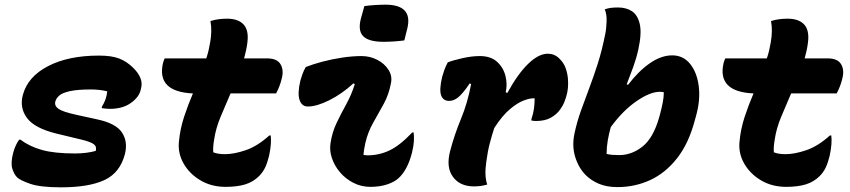

<svg xmlns="http://www.w3.org/2000/svg" viewBox="-20 -790 3640 822"><path d="M403 -552Q459 -552 491.5 -539Q524 -526 551 -499Q593 -457 585 -417L582 -404Q575 -374 540 -349Q505 -324 451 -324Q434 -324 416 -327V-333Q436 -364 439 -399Q423 -403 405.5 -405Q388 -407 370 -407Q313 -407 280.5 -400Q248 -393 234.5 -381.5Q221 -370 217 -356Q212 -337 230.5 -324Q249 -311 309 -298L396 -279Q476 -262 502 -223Q528 -184 515 -131Q494 -50 427 -19Q360 12 241 12Q153 12 109.5 -3Q66 -18 53 -31Q40 -44 32.5 -68.5Q25 -93 37 -138Q42 -155 48 -168Q54 -181 62 -192H68Q106 -163 159.5 -148Q213 -133 301 -133Q351 -133 390 -144Q395 -163 381 -173Q367 -183 330 -192L222 -218Q128 -241 95.5 -285Q63 -329 78 -384Q99 -462 186 -507Q273 -552 403 -552Z M685 -540H863Q869 -557 873 -574.5Q877 -592 880 -610Q884 -633 884.5 -655.5Q885 -678 881 -700Q901 -706 918 -708Q935 -710 952 -710Q1000 -710 1023 -685Q1046 -660 1039 -607Q1035 -575 1025 -540H1124Q1166 -540 1181 -515Q1196 -490 1186 -453Q1182 -436 1176 -420.5Q1170 -405 1162 -390H967Q945 -339 924.5 -290Q904 -241 897 -194Q891 -160 893 -138Q903 -134 915 -132Q927 -130 944 -130Q982 -130 1032 -147Q1082 -164 1133 -210H1139Q1141 -194 1139.5 -172.5Q1138 -151 1132 -123Q1125 -94 1115.5 -73.5Q1106 -53 1089 -36Q1064 -11 1029.5 -0.5Q995 10 946 10Q885 10 838 -18Q791 -46 766 -90Q741 -134 746 -183Q751 -238 768 -289.5Q785 -341 806 -390Q649 -397 678 -521Q681 -531 685 -540Z M1289 -503Q1319 -515 1360.5 -526Q1402 -537 1446 -543.5Q1490 -550 1527 -550Q1564 -550 1595 -534Q1626 -518 1643 -491.5Q1660 -465 1654 -435Q1645 -386 1623 -345.5Q1601 -305 1578 -265Q1555 -225 1544 -177Q1541 -164 1539 -151Q1537 -138 1536 -127Q1541 -126 1545.5 -125.5Q1550 -125 1554 -125Q1603 -125 1647.5 -146Q1692 -167 1745 -223H1751Q1753 -207 1752 -186.5Q1751 -166 1744 -137Q1725 -62 1686 -27Q1669 -11 1637.5 -0.5Q1606 10 1566 10Q1527 10 1493.5 -7Q1460 -24 1436 -52Q1412 -80 1401 -113Q1390 -146 1395 -177Q1402 -224 1421.5 -264.5Q1441 -305 1463 -345Q1485 -385 1499 -430L1493 -433Q1444 -388 1390 -361Q1336 -334 1298 -334Q1272 -334 1262.5 -362Q1253 -390 1266 -445Q1270 -459 1275 -473Q1280 -487 1289 -503ZM1540 -764Q1562 -767 1586.5 -768.5Q1611 -770 1630 -770Q1748 -770 1724 -669L1711 -617Q1689 -614 1665.5 -612.5Q1642 -611 1622 -611Q1558 -611 1534.5 -635.5Q1511 -660 1526 -714Z M1897 -523Q1920 -532 1960 -541Q2000 -550 2034 -550Q2081 -550 2108 -525.5Q2135 -501 2144 -465Q2153 -429 2145 -395L2152 -392Q2197 -474 2241.5 -517Q2286 -560 2325 -560Q2354 -560 2374 -540Q2394 -521 2402 -497.5Q2410 -474 2411.5 -452Q2413 -430 2411.5 -414.5Q2410 -399 2409 -396L2404 -376Q2403 -373 2397.5 -357Q2392 -341 2378 -321Q2364 -301 2339 -286.5Q2314 -272 2275 -272Q2270 -272 2265.5 -272.5Q2261 -273 2255 -274V-280Q2263 -303 2266 -324.5Q2269 -346 2269 -369H2262Q2247 -369 2221.5 -359.5Q2196 -350 2163.5 -323Q2131 -296 2096 -242Q2086 -211 2077 -177Q2068 -143 2062 -98Q2053 -37 2066 0Q2040 8 2009 8Q1949 8 1919 -33Q1889 -74 1907 -143Q1925 -212 1953.5 -281Q1982 -350 1997 -430L1991 -433Q1962 -390 1942.5 -374Q1923 -358 1903 -358Q1877 -358 1868.5 -382Q1860 -406 1873 -461Q1877 -475 1882 -489.5Q1887 -504 1897 -523Z M2955 -276Q2929 -177 2879.5 -113.5Q2830 -50 2764.5 -19.5Q2699 11 2623 11Q2578 11 2544.5 -3Q2511 -17 2487 -41Q2456 -73 2442 -120Q2428 -167 2440 -221Q2451 -271 2467.5 -317Q2484 -363 2502.5 -412Q2521 -461 2539 -517Q2557 -573 2571 -643Q2576 -667 2577 -698.5Q2578 -730 2569 -750Q2583 -755 2596.5 -756.5Q2610 -758 2626 -758Q2661 -758 2685.5 -742Q2710 -726 2719 -687Q2728 -648 2713 -579Q2705 -542 2691.5 -504.5Q2678 -467 2663 -429L2669 -427Q2714 -486 2762.5 -519.5Q2811 -553 2858 -553Q2905 -553 2934.5 -516.5Q2964 -480 2971.5 -421Q2979 -362 2960 -294ZM2805 -397Q2763 -397 2704.5 -356.5Q2646 -316 2595 -246Q2587 -218 2582 -189Q2577 -160 2577 -131Q2589 -128 2602 -127Q2615 -126 2631 -126Q2684 -126 2730 -162Q2776 -198 2801 -284L2805 -298Q2813 -328 2817.5 -351.5Q2822 -375 2822 -395Q2818 -396 2814 -396.5Q2810 -397 2805 -397Z M3085 -540H3263Q3269 -557 3273 -574.5Q3277 -592 3280 -610Q3284 -633 3284.5 -655.5Q3285 -678 3281 -700Q3301 -706 3318 -708Q3335 -710 3352 -710Q3400 -710 3423 -685Q3446 -660 3439 -607Q3435 -575 3425 -540H3524Q3566 -540 3581 -515Q3596 -490 3586 -453Q3582 -436 3576 -420.5Q3570 -405 3562 -390H3367Q3345 -339 3324.5 -290Q3304 -241 3297 -194Q3291 -160 3293 -138Q3303 -134 3315 -132Q3327 -130 3344 -130Q3382 -130 3432 -147Q3482 -164 3533 -210H3539Q3541 -194 3539.5 -172.5Q3538 -151 3532 -123Q3525 -94 3515.5 -73.5Q3506 -53 3489 -36Q3464 -11 3429.5 -0.5Q3395 10 3346 10Q3285 10 3238 -18Q3191 -46 3166 -90Q3141 -134 3146 -183Q3151 -238 3168 -289.5Q3185 -341 3206 -390Q3049 -397 3078 -521Q3081 -531 3085 -540Z"/></svg>

Font: Recursive Mn Csl St XBd
Style: Italic
Weight: 800
Italic angle: -15°
Monospace: yes
Version: Version 1.079;hotconv 1.0.112;makeotfexe 2.5.65598; ttfautoh